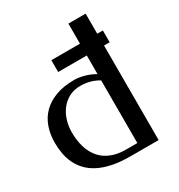

<svg xmlns="http://www.w3.org/2000/svg" viewBox="-172 -840 888 955"><g transform="rotate(-30 271.5 -363.0)"><path d="M197.3 -543V-610.8H361.8V-726.1H460.9V-610.8H493.2V-543H460.9V0H298.8Q240.7 0 196.5 -9.3Q152.3 -18.6 119.9 -35.4Q87.4 -52.2 65.7 -75.2Q43.9 -98.1 30.8 -125.7Q17.6 -153.3 12.2 -184.1Q6.8 -214.8 6.8 -247.1Q6.8 -294.9 21.2 -335.7Q35.6 -376.5 65.2 -406Q94.7 -435.5 139.9 -452.4Q185.1 -469.2 247.1 -469.2Q271.5 -469.2 302.5 -460.9Q333.5 -452.6 361.8 -436V-543ZM106 -248Q106 -231.4 108.2 -209.7Q110.4 -188 117.2 -164.8Q124 -141.6 137 -119.4Q149.9 -97.2 171.1 -79.3Q192.4 -61.5 223.9 -50.8Q255.4 -40 298.8 -40H361.8V-399.9Q338.4 -414.1 313 -421.1Q287.6 -428.2 256.8 -428.2Q220.7 -428.2 192.6 -413.3Q164.6 -398.4 145.3 -373.5Q126 -348.6 116 -316.2Q106 -283.7 106 -248Z"/></g></svg>

Font: Federov2
Style: Regular
Weight: 400
Designer: Olexa M. Volochay | Cyreal.org
Foundry: Olexa M. Volochay | Cyreal.org
Version: Version 1.000